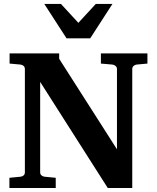

<svg xmlns="http://www.w3.org/2000/svg" viewBox="-20 -937 784 957"><path d="M661.1 -615.2Q652.8 -614.3 646 -608.4Q639.2 -602.5 639.2 -592.8V0H517.1L180.2 -528.8V-78.1Q180.2 -68.4 187 -62.7Q193.8 -57.1 202.1 -56.2L257.8 -50.8V0H26.9V-50.8L82 -56.2Q91.3 -57.1 97.7 -62.7Q104 -68.4 104 -78.1V-592.8Q104 -602.5 97.7 -608.4Q91.3 -614.3 82 -615.2L27.8 -620.1V-670.9H274.9V-644L563 -192.9V-592.8Q563 -602.5 555.9 -608.4Q548.8 -614.3 540 -615.2L482.9 -620.1V-670.9H714.8V-620.1ZM429.7 -746.1H311.5L200.7 -917.5H283.7L370.6 -823.2L457.5 -917.5H540.5Z"/></svg>

Font: Charis SIL
Style: Bold
Weight: 700
Foundry: SIL International
Version: Version 4.112